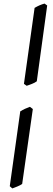

<svg xmlns="http://www.w3.org/2000/svg" viewBox="-20 -801 296 1065"><path d="M103 219.2Q98.6 222.7 91.6 226.3Q84.5 230 76.7 233.2Q68.8 236.3 61.3 239.3Q53.7 242.2 48.3 244.1L34.2 231.9L92.3 -183.1Q105.5 -191.4 118.7 -197.5Q131.8 -203.6 146 -208.5L162.1 -196.3ZM184.1 -350.1Q179.2 -346.2 172.1 -342.5Q165 -338.9 157.2 -335.7Q149.4 -332.5 141.6 -329.8Q133.8 -327.1 127.9 -325.2L112.8 -335.9L171.9 -757.3Q186 -765.6 199.5 -771.5Q212.9 -777.3 227.1 -781.2L241.7 -770.5Z"/></svg>

Font: Gentium Plus CyrE
Style: Italic
Weight: 400
Italic angle: -8°
Designer: J. Victor Gaultney, Annie Olsen, Iska Routamaa, Becca Hirsbrunner
Foundry: SIL International
Version: Version 5.000